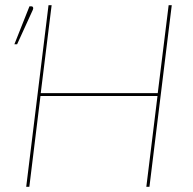

<svg xmlns="http://www.w3.org/2000/svg" viewBox="-20 -720 742 740"><path d="M35.5 0ZM556 0H544L587 -350H136L93 0H81L167 -700H179L137 -361H588L630 -700H642ZM35.5 -549.5 93.5 -695.5H102Q106 -695.5 107.5 -691.5Q109 -687.5 106.5 -682L46 -549.5Z"/></svg>

Font: Lato Hairline
Style: Italic
Weight: 100
Italic angle: -7°
Designer: Lukasz Dziedzic
Foundry: tyPoland Lukasz Dziedzic
Version: Version 2.007; 2014-02-27